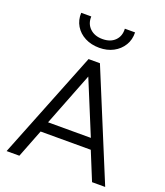

<svg xmlns="http://www.w3.org/2000/svg" viewBox="-168 -1062 1008 1174"><g transform="rotate(20 336.0 -475.0)"><path d="M15.5 0 294 -700H368L657 0H571.5L496.5 -183.5H170L98.5 0ZM193.5 -252H472L329 -599ZM331 -787Q278.5 -787 238 -808Q197.5 -829 175.2 -866Q153 -903 155 -950.5H220.5Q218.5 -903 249.2 -873.5Q280 -844 331 -844Q383 -844 412.5 -873.5Q442 -903 439 -950.5H505.5Q507 -903 484.2 -866Q461.5 -829 421.8 -808Q382 -787 331 -787Z"/></g></svg>

Font: Geologica Roman ExtraLight
Style: Regular
Weight: 250
Designer: Sindre Bremnes, Frode Helland
Foundry: Monokrom Skriftforlag AS
Version: Version 1.010;gftools[0.9.28]